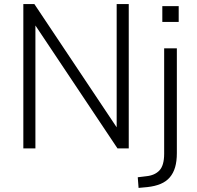

<svg xmlns="http://www.w3.org/2000/svg" viewBox="-20 -725 961 938"><path d="M94 0V-705H148L564 -82H550V-705H609V0H554L138 -623H153V0ZM773 -618V-695H853V-618ZM657 193 653 141 694 136Q736 132 759 107.5Q782 83 782 26V-489H844V23Q844 63 835.5 92Q827 121 809.5 141.5Q792 162 764.5 173.5Q737 185 700 189Z"/></svg>

Font: Nunito Sans 10pt SemiCondensed Light
Style: Regular
Weight: 300
Width: 4
Designer: Vernon Adams
Foundry: Vernon Adams
Version: Version 3.101;gftools[0.9.27]